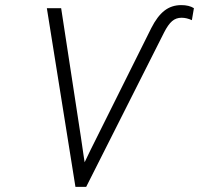

<svg xmlns="http://www.w3.org/2000/svg" viewBox="-20 -732 780 752"><path d="M275.5 0 163.5 -700H219.5L296.5 -197.5Q299 -181 301.5 -163.5Q304 -146 306.5 -129Q309 -112 311.5 -96.5Q323 -120 335.2 -145.8Q347.5 -171.5 360 -195.5L572.5 -622Q596 -668.5 624 -690.2Q652 -712 690 -712Q720.5 -712 739.5 -700L731.5 -653Q711 -662.5 691 -662.5Q669.5 -662.5 654 -649.2Q638.5 -636 622.5 -604.5L317.5 0Z"/></svg>

Font: Overpass ExtraLight
Style: Italic
Weight: 250
Italic angle: -10°
Designer: Delve Withrington, Dave Bailey, Thomas Jockin
Foundry: Delve Fonts LLC
Version: Version 4.000